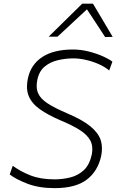

<svg xmlns="http://www.w3.org/2000/svg" viewBox="-20 -988 618 1018"><path d="M269.5 9.5Q186 9.5 124.8 -14.2Q63.5 -38 31.5 -63L47.5 -109Q90 -78 143 -57.5Q196 -37 269 -37Q311 -37 352 -47Q393 -57 423.8 -85.2Q454.5 -113.5 466.5 -168Q469.5 -183.5 469.5 -197Q469.5 -222.5 459 -243Q442 -274 402.8 -298.8Q363.5 -323.5 305 -348Q233.5 -378.5 190.5 -409.5Q147.5 -440.5 132 -479.5Q123 -501.5 123 -529Q123 -549.5 128 -572.5Q143.5 -646 204.2 -685.8Q265 -725.5 367 -725.5Q408.5 -725.5 450.2 -715Q492 -704.5 525.5 -689.5Q559 -674.5 576 -661L559 -614.5Q534 -635 500.8 -649.2Q467.5 -663.5 433 -671Q398.5 -678.5 370 -678.5Q328.5 -678.5 288 -669.2Q247.5 -660 217.5 -635.5Q187.5 -611 178 -565Q174.5 -548 174.5 -533Q174.5 -511.5 182 -494Q194.5 -464.5 232.5 -439.8Q270.5 -415 337.5 -386.5Q416.5 -353 458.5 -318.8Q500.5 -284.5 513.5 -246.5Q520.5 -224.5 520.5 -200Q520.5 -181.5 516.5 -161.5Q499 -80.5 440 -35.5Q381 9.5 269.5 9.5ZM537.5 -791.5Q513.5 -828 489.5 -865Q465 -902 441 -938.5Q401 -901.5 363 -866Q324.5 -830 285 -793.5H238Q283.5 -838 327 -881Q370.5 -924 416 -968.5H473Q499 -924.5 525.5 -880.2Q552 -836 577.5 -792.5Z"/></svg>

Font: Heraclito ExtraLight
Style: Italic
Weight: 200
Italic angle: -12°
Designer: Kostas Bartsokas (font) & Cristiano Sobral (main changes)
Foundry: Kostas Bartsokas (font) & Cristiano Sobral (main changes)
Version: Version 1.00;July 8, 2020;FontCreator 13.0.0.2655 64-bit